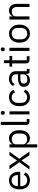

<svg xmlns="http://www.w3.org/2000/svg" viewBox="1966 -2746 980 4952"><g transform="rotate(-90 2456.0 -270.0)"><path d="M279 12C376 12 450 -36 483 -106L426 -147C399 -90 349 -58 284 -58C188 -58 131 -125 131 -214V-238H502V-276C502 -422 417 -528 279 -528C139 -528 47 -422 47 -258C47 -94 139 12 279 12ZM279 -461C361 -461 416 -400 416 -309V-298H131V-305C131 -395 192 -461 279 -461Z M749 -260 558 0H647L792 -202H795L929 0H1023L837 -266L1019 -516H930L794 -324H791L660 -516H566Z M1129 -516V200H1209V-84H1213C1244 -20 1293 12 1364 12C1493 12 1574 -93 1574 -258C1574 -423 1493 -528 1364 -528C1293 -528 1240 -497 1213 -432H1209V-516ZM1342 -60C1269 -60 1209 -98 1209 -165V-357C1209 -414 1269 -456 1342 -456C1432 -456 1488 -394 1488 -302V-214C1488 -122 1432 -60 1342 -60Z M1794 0H1865V-70H1789V-740H1709V-83C1709 -35 1739 0 1794 0Z M2021 -637C2055 -637 2070 -655 2070 -682V-695C2070 -722 2055 -740 2021 -740C1987 -740 1972 -722 1972 -695V-682C1972 -655 1987 -637 2021 -637ZM1981 -516V0H2061V-516Z M2423 12C2521 12 2588 -36 2621 -110L2563 -149C2535 -90 2488 -59 2423 -59C2328 -59 2279 -124 2279 -214V-302C2279 -392 2328 -457 2423 -457C2486 -457 2530 -426 2549 -373L2616 -407C2586 -478 2525 -528 2423 -528C2278 -528 2193 -423 2193 -258C2193 -93 2278 12 2423 12Z M3045 0H3154V-70H3095V-354C3095 -463 3021 -528 2897 -528C2804 -528 2742 -482 2714 -427L2762 -382C2790 -429 2831 -459 2893 -459C2975 -459 3015 -419 3015 -346V-295H2913C2763 -295 2693 -241 2693 -144C2693 -48 2757 12 2866 12C2938 12 2993 -21 3015 -84H3020ZM2879 -56C2817 -56 2777 -85 2777 -136V-157C2777 -207 2818 -235 2909 -235H3015V-150C3015 -97 2958 -56 2879 -56Z M3382 0H3482V-70H3377V-446H3490V-516H3377V-659H3303V-516H3212V-446H3297V-85C3297 -35 3327 0 3382 0Z M3659 -637C3693 -637 3708 -655 3708 -682V-695C3708 -722 3693 -740 3659 -740C3625 -740 3610 -722 3610 -695V-682C3610 -655 3625 -637 3659 -637ZM3619 -516V0H3699V-516Z M4064 12C4202 12 4297 -94 4297 -258C4297 -422 4202 -528 4064 -528C3926 -528 3831 -422 3831 -258C3831 -94 3926 12 4064 12ZM4064 -59C3978 -59 3917 -112 3917 -221V-295C3917 -404 3978 -457 4064 -457C4150 -457 4211 -404 4211 -295V-221C4211 -112 4150 -59 4064 -59Z M4429 0H4509V-358C4509 -424 4571 -456 4635 -456C4712 -456 4752 -409 4752 -317V0H4832V-331C4832 -456 4765 -528 4659 -528C4582 -528 4538 -490 4513 -432H4509V-516H4429Z"/></g></svg>

Font: Braiins Sans
Style: Regular
Weight: 400
Designer: Mike Abbink, Paul van der Laan, Pieter van Rosmalen, Jiri Chlebus, Lubos Buracinsky
Foundry: Bold Monday, Sudetype
Version: Version 1.000;hotconv 1.0.109;makeotfexe 2.5.65596